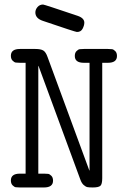

<svg xmlns="http://www.w3.org/2000/svg" viewBox="-20 -827 565 847"><path d="M136 -772Q136 -785 145.5 -796Q155 -807 170 -807Q175 -807 323 -757Q352 -747 352 -727Q352 -715 344.5 -700.5Q337 -686 320 -686H319Q313 -686 169 -735Q136 -746 136 -772ZM28 -31Q28 -61 68 -61H93V-550H68Q56 -550 49.5 -551Q43 -552 35.5 -559.5Q28 -567 28 -581Q28 -611 68 -611H136Q159 -611 170.5 -604.5Q182 -598 190 -575L374 -75H375V-550H350Q310 -550 310 -580Q310 -594 317.5 -601.5Q325 -609 331.5 -610Q338 -611 350 -611H456Q468 -611 474.5 -610Q481 -609 488.5 -601.5Q496 -594 496 -580Q496 -550 456 -550H431V-41Q431 -14 422.5 -7Q414 0 389 0Q373 0 365.5 -1.5Q358 -3 349 -11Q340 -19 334 -36L150 -536H149V-61H174Q186 -61 192.5 -60Q199 -59 206.5 -51.5Q214 -44 214 -30Q214 0 174 0H68Q56 0 49.5 -1Q43 -2 35.5 -9.5Q28 -17 28 -31Z"/></svg>

Font: CMU Typewriter Text
Style: Regular
Weight: 500
Monospace: yes
Version: Version 0.7.0